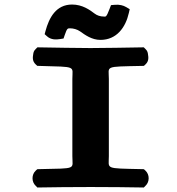

<svg xmlns="http://www.w3.org/2000/svg" viewBox="-20 -825 780 847"><path d="M397.5 -765C376.2 -781.2 343.6 -805 298.1 -805C227.2 -805 196.5 -747 180.6 -687.8L177 -674.2L188.1 -664.3C205.3 -649 227.9 -649.9 243.4 -652.4L260.3 -655.1L265.3 -669.8C276.3 -701.8 278.5 -700 290.2 -700C303.3 -700 320.5 -695.6 333.4 -686.5C355.5 -670.7 385.1 -649 423 -649C495 -649 534.2 -704.5 548.5 -768.1L552.2 -784.5L536.5 -793.8C523.7 -801.4 506.8 -805.4 488 -803.9L469.7 -802.4L463.8 -786.9C448.5 -746.1 446.2 -752 437.6 -752C422.8 -752 408.2 -756.7 397.5 -765ZM460.2 -476.9C460.2 -535.2 437.3 -530.5 604.8 -534.2L614.8 -534.4L621.8 -540.9C638 -555.8 634.6 -573.8 632.9 -585.1C632 -591.3 631.5 -599.8 621.8 -608.7L614.3 -616.2L603.7 -616C548.6 -615 430.8 -613 379.1 -613C330.2 -613 211.8 -615 155.7 -616L145 -616.2L137.5 -608.7C127.9 -599.8 127.3 -591.3 126.4 -585.1C124.7 -573.8 121.3 -555.8 137.5 -540.9L144.5 -534.5L154.3 -534.2C321.2 -529.5 299.2 -534.8 299.2 -476.9V-136.2C299.2 -77 322.3 -82.6 154.5 -78.9L144.5 -78.6L137.5 -72.1C118.8 -54.9 118.8 -22.5 137.5 -5.3L145 2.2L155.7 2C210.7 1 292.7 0 380.2 0C467.3 0 547.5 1 603.7 2L614.3 2.2L621.8 -5.3C640.5 -22.5 640.5 -54.9 621.8 -72.1L614.8 -78.6L604.9 -78.9C439.4 -82.6 460.2 -78.4 460.2 -136.2Z"/></svg>

Font: Linux Libertine Mono O 
Style: Mono Bold
Weight: 400
Designer: Philipp H. Poll
Foundry: Philipp H. Poll
Version: Version 5.1.7